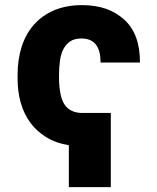

<svg xmlns="http://www.w3.org/2000/svg" viewBox="-20 -573 626 765"><path d="M50.1 -275.2Q50.1 -335.9 66.4 -386.9Q82.7 -437.9 115.1 -474.6Q147.4 -511.4 195.7 -532Q244 -552.6 307.5 -552.6Q411.6 -552.6 474.8 -495Q538.4 -437.5 537.6 -323.9H380.7Q380.7 -346.2 376.4 -364Q372.2 -381.7 362.9 -394.2Q353.7 -406.6 339.1 -413.2Q324.6 -419.7 304.3 -419.7Q276.6 -419.7 259.4 -408Q242.2 -396.3 232.2 -376.6Q222.3 -356.9 218.8 -330.6Q215.2 -304.3 215.2 -275.2V-258.9Q215.2 -227.3 222.3 -192.8Q225.9 -177.6 232.4 -164.6Q239 -151.6 249.5 -142.4Q259.9 -133.2 274.7 -128Q289.4 -122.9 308.9 -122.9H421.5V172.6H254.3V5.7Q202.4 -2.8 164.1 -26.5Q125.7 -50.1 100.3 -84.9Q74.9 -119.7 62.5 -164.2Q50.1 -208.8 50.1 -258.9Z"/></svg>

Font: Inter P Extra Bold
Style: Regular
Weight: 800
Designer: Rasmus Andersson
Foundry: rsms
Version: Version 3.018;git-588b23468